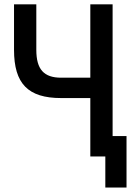

<svg xmlns="http://www.w3.org/2000/svg" viewBox="-20 -713 626 875"><path d="M460 141.6H556.6V-92.8H493.2V-693.4H391.6V-358.9H258.8C179.7 -358.9 145.5 -397 145.5 -485.8V-693.4H43.9V-485.8C43.9 -331.5 107.9 -266.1 258.8 -266.1H391.6V0H460Z"/></svg>

Font: Cascadia Mono NF
Style: Regular
Weight: 400
Monospace: yes
Designer: Aaron Bell
Foundry: Saja Typeworks
Version: Version 2404.023